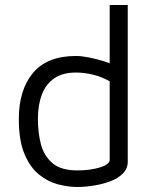

<svg xmlns="http://www.w3.org/2000/svg" viewBox="-20 -730 609 765"><path d="M287 15Q251 15 211 4.5Q171 -6 135.5 -34.5Q100 -63 77.5 -116.5Q55 -170 55 -256Q55 -372 111.5 -439.5Q168 -507 283 -507Q305 -507 335 -501Q365 -495 394 -486Q423 -477 442 -467L417 -442V-710H489V-86Q489 -58 469.5 -38.5Q450 -19 419 -7.5Q388 4 353 9.5Q318 15 287 15ZM288 -51Q340 -51 378.5 -63Q417 -75 417 -93V-406Q386 -424 350.5 -432.5Q315 -441 283 -441Q229 -441 195.5 -417.5Q162 -394 146.5 -352.5Q131 -311 131 -256Q131 -202 143 -155.5Q155 -109 189 -80Q223 -51 288 -51Z"/></svg>

Font: Maven Pro
Style: Regular
Weight: 400
Designer: Joe Prince
Foundry: Joe Prince
Version: Version 2.103